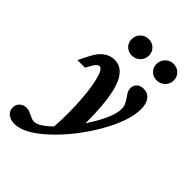

<svg xmlns="http://www.w3.org/2000/svg" viewBox="-292 -732 1024 1024"><g transform="rotate(45 219.5 -220.5)"><path d="M-50.8 137.4Q-50.8 114.7 -35.4 100Q-20 85.3 3.4 85.3Q14.9 85.3 25.1 89.1Q35.3 92.9 48.3 99.5Q57 103.9 65.8 107.2Q74.6 110.5 82.1 110.5Q121.8 110.5 190.5 38.8Q259.1 -32.9 312.5 -124.3Q365.9 -215.7 365.9 -267.2Q365.9 -286.7 359.5 -300.2Q353.1 -313.7 341 -331.6Q330.5 -345.8 325.3 -356.4Q320 -366.9 320 -380.2Q320 -400.8 334.4 -414.3Q348.8 -427.8 373.9 -427.8Q404.7 -427.8 422.4 -404.8Q440.1 -381.9 440.1 -340.6Q440.1 -252.7 366.6 -124.5Q293.1 3.6 192.2 98.2Q91.3 192.7 17.7 192.7Q-11.8 192.7 -31.3 177.6Q-50.8 162.5 -50.8 137.4ZM121.9 -346.6Q113 -346.6 104.3 -338.1Q95.6 -329.6 85.3 -310.2L71.9 -285.9H14.7L44.5 -344.8Q65.5 -386.7 93.1 -407.3Q120.8 -427.8 154.4 -427.8Q201.1 -427.8 230.6 -386.2Q260.2 -344.6 273.1 -256.9Q286 -169.2 282.7 -30.8Q262.6 -2.3 235.3 28Q207.9 58.3 173.7 88.7Q183.6 -9.4 179.2 -111.6Q174.7 -213.8 159 -280.2Q143.3 -346.6 121.9 -346.6ZM327.5 -569.2Q327.5 -596.5 346.2 -615.5Q365 -634.5 392.6 -634.5Q419.3 -634.5 437.2 -616.6Q455.1 -598.7 455.1 -572.7Q455.1 -545.5 436.1 -526.7Q417.2 -507.9 389.1 -507.9Q362.8 -507.9 345.2 -525.6Q327.5 -543.3 327.5 -569.2ZM140.1 -569.2Q140.1 -596.5 158.8 -615.5Q177.6 -634.5 205.2 -634.5Q231.9 -634.5 249.8 -616.6Q267.7 -598.7 267.7 -572.7Q267.7 -545.5 248.7 -526.7Q229.7 -507.9 201.7 -507.9Q175.4 -507.9 157.7 -525.6Q140.1 -543.3 140.1 -569.2Z"/></g></svg>

Font: Playfair Micro SmCond SmLight
Style: Italic
Weight: 360
Width: 4
Italic angle: -15.6°
Designer: Claus Eggers Sørensen
Foundry: Claus Eggers Sørensen
Version: Version 2.203;Glyphs 3.3 (3326)